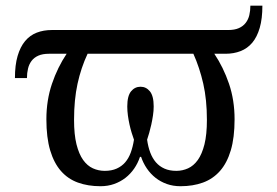

<svg xmlns="http://www.w3.org/2000/svg" viewBox="-20 -641 969 671"><path d="M610.8 9.8Q585 9.8 563 2Q541 -5.9 523.7 -19.5Q506.3 -33.2 493.4 -52Q480.5 -70.8 473.1 -92.8H469.2Q461.9 -70.8 449 -52Q436 -33.2 418.5 -19.5Q400.9 -5.9 378.9 2Q356.9 9.8 331.1 9.8Q287.6 9.8 252.4 -2.9Q217.3 -15.6 192.9 -43.5Q168.5 -71.3 155.3 -115.7Q142.1 -160.2 142.1 -224.1Q142.1 -290.5 161.6 -348.1Q181.2 -405.8 212.9 -453.1H150.9Q128.9 -453.1 114 -446.5Q99.1 -439.9 90.3 -428.2Q81.5 -416.5 77.9 -401.1Q74.2 -385.7 74.2 -368.2H32.2Q32.2 -413.6 41.5 -445.3Q50.8 -477.1 67.6 -497.3Q84.5 -517.6 108.4 -526.9Q132.3 -536.1 161.1 -536.1H777.8Q799.8 -536.1 814.7 -542.7Q829.6 -549.3 838.6 -561Q847.7 -572.8 851.3 -588.1Q855 -603.5 855 -621.1H897Q897 -575.7 887.7 -543.7Q878.4 -511.7 861.6 -491.7Q844.7 -471.7 820.8 -462.4Q796.9 -453.1 768.1 -453.1H729Q760.7 -405.8 780.3 -348.4Q799.8 -291 799.8 -224.1Q799.8 -160.2 786.6 -115.7Q773.4 -71.3 748.8 -43.5Q724.1 -15.6 689.2 -2.9Q654.3 9.8 610.8 9.8ZM286.1 -453.1Q263.2 -404.3 251 -348.4Q238.8 -292.5 238.8 -222.2Q238.8 -170.9 247.3 -136.7Q255.9 -102.5 270.5 -82Q285.2 -61.5 304.7 -52.7Q324.2 -43.9 346.2 -43.9Q370.1 -43.9 387.7 -51.8Q405.3 -59.6 417.5 -73.7Q429.7 -87.9 437 -107.9Q444.3 -127.9 448.2 -152.8Q444.3 -163.1 440.2 -176.8Q436 -190.4 432.6 -205.8Q429.2 -221.2 427 -237.3Q424.8 -253.4 424.8 -269Q424.8 -305.7 438 -321.8Q451.2 -337.9 471.2 -337.9Q490.7 -337.9 503.9 -321.8Q517.1 -305.7 517.1 -269Q517.1 -253.4 514.6 -237.3Q512.2 -221.2 508.8 -205.8Q505.4 -190.4 501.5 -176.8Q497.6 -163.1 494.1 -152.8Q497.6 -127.9 505.1 -107.9Q512.7 -87.9 524.9 -73.7Q537.1 -59.6 554.7 -51.8Q572.3 -43.9 596.2 -43.9Q617.7 -43.9 637.2 -52.7Q656.7 -61.5 671.4 -82Q686 -102.5 694.6 -136.7Q703.1 -170.9 703.1 -222.2Q703.1 -292.5 690.4 -348.4Q677.7 -404.3 655.8 -453.1Z"/></svg>

Font: Droid-TTFautohint Serif
Style: Regular
Weight: 400
Foundry: Ascender Corporation
Version: Version 1.00; ttfautohint (v1.00rc1.4-1a1c-dirty) -l 8 -r 50